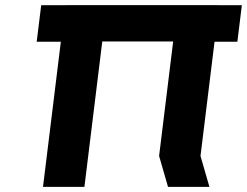

<svg xmlns="http://www.w3.org/2000/svg" viewBox="-20 -722 953 741"><path d="M374.7 -561.9H648.3L594 -120L628.4 -0.9H788.2L753.8 -120L808 -561H896.1L913.4 -702H825.3L825.3 -702.1H665.5H391.9H232.1L232.1 -702H139L121.6 -561H214.8L146 -0.9H305.8Z"/></svg>

Font: Hussar
Style: BdSuprExtOblOne
Weight: 700
Foundry: Cannot Into Space Fonts
Version: Version 2.00